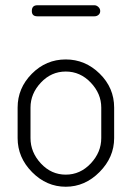

<svg xmlns="http://www.w3.org/2000/svg" viewBox="-20 -704 501 730"><path d="M101 -662Q101 -684 122 -684H339Q347 -684 354 -677.5Q361 -671 361 -662Q361 -653 354.5 -647.5Q348 -642 339 -642H122Q101 -642 101 -662ZM230 -478Q304 -478 359 -424Q414 -370 414 -295V-179Q414 -106 358.5 -50Q303 6 230 6Q157 6 102 -49.5Q47 -105 47 -179V-295Q47 -369 101 -423.5Q155 -478 230 -478ZM365 -179V-295Q365 -348 325 -390Q285 -432 230 -432Q175 -432 135.5 -390Q96 -348 96 -295V-179Q96 -125 135.5 -82.5Q175 -40 230 -40Q285 -40 325 -82.5Q365 -125 365 -179Z"/></svg>

Font: Dosis
Style: Light
Weight: 300
Designer: Edgar Tolentino, Pablo Impallari, Igino Marini
Foundry: Edgar Tolentino, Pablo Impallari, Igino Marini
Version: Version 1.007